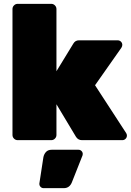

<svg xmlns="http://www.w3.org/2000/svg" viewBox="-20 -730 683 1000"><path d="M362 -503Q372 -520 391 -520H593Q603 -520 610 -513Q617 -506 617 -496Q617 -489 612 -481L475 -286L637 -37Q641 -31 641 -24Q641 -14 634 -7Q627 0 617 0H407Q387 0 376 -17L274 -187V-27Q274 -16 266 -8Q258 0 247 0H72Q61 0 53 -8Q45 -16 45 -27V-683Q45 -694 53 -702Q61 -710 72 -710H247Q258 -710 266 -702Q274 -694 274 -683V-359ZM249 50H389Q398 50 404.5 56.5Q411 63 411 72Q411 76 410 79L355 218Q343 250 312 250H207Q198 250 191.5 243.5Q185 237 185 228V226L206 89Q209 73 219.5 61.5Q230 50 249 50Z"/></svg>

Font: Rubik
Style: Regular
Weight: 900
Designer: Hubert & Fischer
Foundry: Hubert & Fischer
Version: Version 1.100